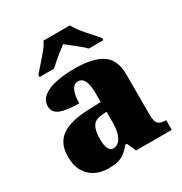

<svg xmlns="http://www.w3.org/2000/svg" viewBox="-179 -898 985 1040"><g transform="rotate(-30 313.0 -378.0)"><path d="M199 10Q156 10 120 -8Q84 -26 62.5 -62.5Q41 -99 41 -155Q41 -238 96 -277Q151 -316 262 -320L343 -323V-375Q343 -431 330 -456.5Q317 -482 291 -482Q267 -482 253 -455Q239 -428 239 -375Q160 -375 121.5 -391Q83 -407 83 -445Q83 -483 113.5 -506.5Q144 -530 195.5 -540.5Q247 -551 308 -551Q423 -551 480.5 -513.5Q538 -476 538 -383V-131Q538 -91 550.5 -76Q563 -61 597 -61H601V0H378L353 -56H343Q321 -30 301.5 -15.5Q282 -1 258.5 4.5Q235 10 199 10ZM278 -71Q308 -71 326 -103.5Q344 -136 344 -191V-262L313 -259Q271 -256 255 -229.5Q239 -203 239 -152Q239 -71 278 -71ZM124 -619Q140 -638 163.5 -664Q187 -690 209 -717Q231 -744 241 -766H406Q417 -744 438.5 -717Q460 -690 484 -664Q508 -638 523 -619V-606H432Q422 -617 401.5 -634Q381 -651 359.5 -668Q338 -685 323 -696Q308 -685 286.5 -668Q265 -651 245.5 -634Q226 -617 215 -606H124Z"/></g></svg>

Font: Noto Serif Tamil Black
Style: Regular
Weight: 900
Designer: Indian Type Foundry, Tom Grace, and the Monotype Design Team
Foundry: Monotype Imaging Inc.
Version: Version 2.004; ttfautohint (v1.8.4.7-5d5b)